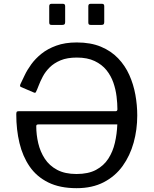

<svg xmlns="http://www.w3.org/2000/svg" viewBox="-20 -974 803 1004"><path d="M320.7 -941.8V-858.9Q320.7 -850.3 317.3 -846.9Q313.9 -843.6 304 -843.6H251.4Q242.7 -843.6 240.1 -846.6Q237.4 -849.5 237.4 -856.9V-941.2Q237.4 -954 248.3 -954H309.7Q320.7 -954 320.7 -941.8ZM525.1 -941.8V-858.9Q525.1 -850.3 521.8 -846.9Q518.4 -843.6 508.5 -843.6H455.9Q447.2 -843.6 444.5 -846.6Q441.8 -849.5 441.8 -856.9V-941.2Q441.8 -954 452.8 -954H514.2Q525.1 -954 525.1 -941.8ZM594 -402.8Q594 -433.1 589.5 -469.7Q585.1 -506.3 572.7 -542.2Q560.2 -578 536.6 -607.4Q512.9 -636.7 475 -654.8Q437.1 -673 382 -673Q331.1 -673 296.6 -658.5Q262.2 -643.9 239.8 -621.7Q217.5 -599.4 204 -574.1Q190.5 -548.7 182.2 -526.5Q173.9 -504.3 167.2 -491.5Q165.6 -489.4 163 -489Q160.4 -488.5 154.7 -491.2L89.1 -519.3Q81.8 -522.3 87 -534.4Q95.9 -552.5 108.9 -580.2Q121.9 -607.9 143.3 -637.5Q164.7 -667.1 196.8 -693Q229 -718.9 274.6 -735.4Q320.1 -752 381.5 -752Q454.3 -752 507.6 -729.8Q560.9 -707.6 597.7 -669.1Q634.4 -630.7 656.2 -581.9Q678 -533.2 687.9 -478.7Q697.7 -424.3 697.7 -369.9Q697.7 -296.3 678.9 -228.2Q660 -160.1 621.5 -106.3Q582.9 -52.6 522.9 -21.3Q462.8 10 380.7 10Q292.9 10 232.2 -20.1Q171.5 -50.2 135 -103.3Q98.5 -156.4 81.8 -226.2Q65.1 -296 65.1 -375.3Q65.1 -383.6 66.8 -388Q68.4 -392.4 77.2 -392.4H584.1Q594 -392.4 594 -402.8ZM181.5 -323.4Q175 -323.4 172.3 -321.4Q169.6 -319.3 169.6 -314.1Q169.6 -269.5 180 -225.1Q190.4 -180.6 214.2 -144.2Q238 -107.7 278.8 -85.9Q319.6 -64.1 380.1 -64.1Q442 -64.1 482.3 -85.8Q522.7 -107.5 546.5 -144.4Q570.3 -181.3 580.9 -227.8Q591.6 -274.2 593.4 -323.4Z"/></svg>

Font: Libre Franklin Thin
Style: Regular
Weight: 100
Designer: Pablo Impallari, Rodrigo Fuenzalida, Nhung Nguyen
Foundry: Impallari Type
Version: Version 3.000